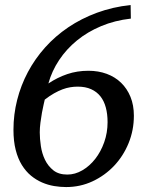

<svg xmlns="http://www.w3.org/2000/svg" viewBox="-20 -737 596 773"><path d="M413.1 -245.1Q413.1 -277.8 406 -304.2Q398.9 -330.6 384.3 -349.1Q369.6 -367.7 346.9 -377.9Q324.2 -388.2 293 -388.2Q277.8 -388.2 262.7 -385.7Q247.6 -383.3 231.4 -377.2Q215.3 -371.1 197.5 -361.1Q179.7 -351.1 160.2 -335.9Q159.2 -331.1 155.8 -316.7Q152.3 -302.2 148.9 -283.2Q145.5 -264.2 142.8 -243.2Q140.1 -222.2 140.1 -204.1Q140.1 -178.7 144.5 -148.9Q148.9 -119.1 161.1 -93.8Q173.3 -68.4 194.8 -51.3Q216.3 -34.2 251 -34.2Q282.2 -34.2 311.5 -51.3Q340.8 -68.4 363.5 -97.4Q386.2 -126.5 399.7 -164.8Q413.1 -203.1 413.1 -245.1ZM519 -271Q519 -212.9 497.8 -160.9Q476.6 -108.9 439.5 -69.6Q402.3 -30.3 352.8 -7.1Q303.2 16.1 246.1 16.1Q222.7 16.1 197.8 12Q172.9 7.8 149.2 -2.4Q125.5 -12.7 104.7 -29.8Q84 -46.9 68.1 -72.5Q52.2 -98.1 43.2 -133.3Q34.2 -168.5 34.2 -214.8Q34.2 -275.9 49.1 -334.7Q64 -393.6 92.3 -446.8Q120.6 -500 161.6 -545.9Q202.6 -591.8 255.1 -627.2Q307.6 -662.6 370.6 -685.8Q433.6 -709 505.9 -716.8L506.8 -662.1Q441.9 -654.8 387.2 -631.8Q332.5 -608.9 290 -574.2Q247.6 -539.6 218 -495.1Q188.5 -450.7 174.8 -400.9Q211.4 -425.3 251 -438.7Q290.5 -452.1 335.9 -452.1Q376 -452.1 409.7 -439.7Q443.4 -427.2 467.5 -403.8Q491.7 -380.4 505.4 -346.9Q519 -313.5 519 -271Z"/></svg>

Font: Charis SIL Eur
Style: Italic
Weight: 400
Italic angle: -11°
Foundry: SIL International
Version: Version 5.000